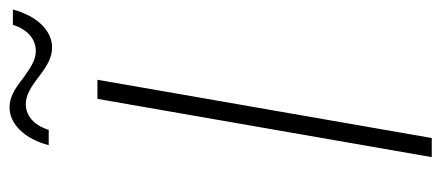

<svg xmlns="http://www.w3.org/2000/svg" viewBox="-281 -643 924 402"><g transform="rotate(-90 181.0 -442.0)"><path d="M53 0H93L215 -700H175ZM78 -802H110C121 -836 142 -850 164 -850C182 -850 199 -840 221 -823C247 -803 263 -795 283 -795C318 -795 349 -827 362 -877H330C320 -845 299 -829 275 -829C255 -829 238 -842 219 -855C193 -876 176 -884 157 -884C122 -884 91 -852 78 -802Z"/></g></svg>

Font: Fixel Text 20240404 ExtraLight
Style: Italic
Weight: 200
Width: 4
Italic angle: -10°
Designer: AlfaBravo + MacPaw
Foundry: Kyrylo Tkachov, Marchela Mozhyna, Serhii Makarenko, Maria Weinstein, Zakhar Kryvoshyya
Version: Version 1.211;Glyphs 3.2 (3225)